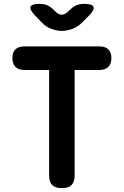

<svg xmlns="http://www.w3.org/2000/svg" viewBox="-20 -970 640 993"><path d="M234 -608H106Q76 -608 60 -624Q44 -640 44 -670Q44 -699 59.5 -714.5Q75 -730 105 -730H495Q525 -730 540.5 -714.5Q556 -699 556 -670Q556 -640 540 -624Q524 -608 494 -608H366V-63Q366 -29 350 -13Q334 3 300 3Q266 3 250 -13Q234 -29 234 -63ZM186 -950Q208 -950 224.5 -942.5Q241 -935 257 -920L266 -911Q282 -894 299 -894Q316 -894 333 -911L344 -921Q360 -937 377 -943.5Q394 -950 415 -950Q457 -950 463.5 -935Q470 -920 441 -890L405 -854Q383 -831 354 -820.5Q325 -810 300 -810Q275 -810 246 -820.5Q217 -831 196 -854L161 -890Q132 -921 138 -935.5Q144 -950 186 -950Z"/></svg>

Font: Maple Mono Normal NL
Style: Bold
Weight: 700
Monospace: yes
Designer: subframe7536
Version: Version 7.000